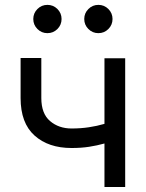

<svg xmlns="http://www.w3.org/2000/svg" viewBox="-20 -749 583 769"><path d="M266.6 -156.2Q173.8 -156.2 118.2 -206.3Q62.5 -256.3 62.5 -356.4V-516.6H145.5V-356.4Q145.5 -293.9 180.4 -264.2Q215.3 -234.4 266.6 -234.4Q303.7 -234.4 335.9 -239.3Q368.2 -244.1 398.4 -252.9V-515.6H481.4V0H398.4V-174.3Q368.7 -166 336.9 -161.1Q305.2 -156.2 266.6 -156.2ZM169.9 -616.2Q146.5 -616.2 129.9 -632.8Q113.3 -649.4 113.3 -672.9Q113.3 -696.3 129.9 -712.9Q146.5 -729.5 169.9 -729.5Q193.4 -729.5 210 -712.9Q226.6 -696.3 226.6 -672.9Q226.6 -649.4 210 -632.8Q193.4 -616.2 169.9 -616.2ZM374 -616.2Q350.6 -616.2 334 -632.8Q317.4 -649.4 317.4 -672.9Q317.4 -696.3 334 -712.9Q350.6 -729.5 374 -729.5Q397.5 -729.5 414.1 -712.9Q430.7 -696.3 430.7 -672.9Q430.7 -649.4 414.1 -632.8Q397.5 -616.2 374 -616.2Z"/></svg>

Font: Inter Display
Style: Regular
Weight: 400
Designer: Rasmus Andersson
Foundry: rsms
Version: Version 4.000;git-37864ae